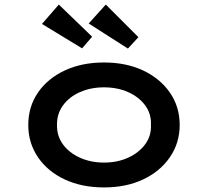

<svg xmlns="http://www.w3.org/2000/svg" viewBox="-20 -812 912 842"><path d="M436 10Q339 10 264 -25Q189 -60 146.5 -122.5Q104 -185 104 -264Q104 -344 146.5 -406Q189 -468 264 -503Q339 -538 436 -538Q533 -538 607.5 -503Q682 -468 725 -406Q768 -344 768 -264Q768 -185 725 -122.5Q682 -60 607.5 -25Q533 10 436 10ZM436 -99Q495 -99 542 -120.5Q589 -142 616.5 -179Q644 -216 642 -264Q644 -313 616.5 -350Q589 -387 542 -408Q495 -429 436 -429Q378 -429 330.5 -408Q283 -387 256 -349.5Q229 -312 230 -264Q229 -216 256 -179Q283 -142 330.5 -120.5Q378 -99 436 -99ZM541 -599 369 -709 444 -792 587 -649ZM340 -600 164 -707 238 -792 384 -651Z"/></svg>

Font: Lexend Peta Medium
Style: Regular
Weight: 500
Designer: Bonnie Shaver-Troup, Thomas Jockin
Foundry: Lexend
Version: Version 1.007